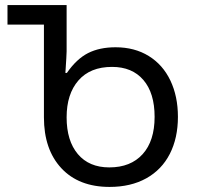

<svg xmlns="http://www.w3.org/2000/svg" viewBox="-20 -734 785 764"><path d="M415 -67.9Q500 -67.9 547.6 -120.6Q595.2 -173.3 595.2 -269Q595.2 -363.8 550.5 -415.8Q505.9 -467.8 425.8 -467.8Q338.9 -467.8 292 -413.8Q245.1 -359.9 245.1 -267.1Q245.1 -173.8 289.8 -120.8Q334.5 -67.9 415 -67.9ZM9.8 -636.2V-713.9H245.1V-529.8Q245.1 -517.1 240.2 -443.8H246.1Q284.7 -499.5 330.3 -522.7Q376 -545.9 439.9 -545.9Q515.6 -545.9 571.8 -511.2Q627.9 -476.6 658 -413.6Q688 -350.6 688 -269Q688 -185.1 655.8 -121.8Q623.5 -58.6 562 -24.4Q500.5 9.8 416 9.8Q293.5 9.8 224.1 -64.7Q154.8 -139.2 154.8 -267.1V-636.2Z"/></svg>

Font: NotoPenekeko
Style: Regular
Weight: 400
Designer: Monotype Design team
Foundry: Monotype Imaging Inc.
Version: Version 1.04